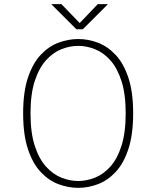

<svg xmlns="http://www.w3.org/2000/svg" viewBox="-20 -894 750 925"><path d="M357 11Q309.5 11 262.2 -6.5Q215 -24 176.5 -64.8Q138 -105.5 114.8 -175Q91.5 -244.5 91.5 -348Q91.5 -451.5 114.8 -520.5Q138 -589.5 176.5 -630.2Q215 -671 262.2 -688.5Q309.5 -706 357 -706Q404.5 -706 451.2 -688.5Q498 -671 536.5 -630.2Q575 -589.5 598.2 -520.5Q621.5 -451.5 621.5 -348Q621.5 -244.5 598.2 -175Q575 -105.5 536.5 -64.8Q498 -24 451.2 -6.5Q404.5 11 357 11ZM357 -22Q397 -22 437.5 -38Q478 -54 511.5 -91.2Q545 -128.5 565.2 -191.5Q585.5 -254.5 585.5 -348Q585.5 -441 565.2 -503.8Q545 -566.5 511.5 -603.8Q478 -641 437.5 -657Q397 -673 357 -673Q316.5 -673 276 -657Q235.5 -641 201.8 -603.8Q168 -566.5 147.5 -503.8Q127 -441 127 -348Q127 -254.5 147.5 -191.5Q168 -128.5 201.8 -91.2Q235.5 -54 276 -38Q316.5 -22 357 -22ZM500 -874 379 -753H348L227 -874H276L364 -783L451 -874Z"/></svg>

Font: League Mono Thin
Style: Regular
Weight: 100
Width: 6
Designer: Tyler Finck
Foundry: The League of Moveable Type / Tyler Finck
Version: Version 2.300;RELEASE